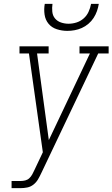

<svg xmlns="http://www.w3.org/2000/svg" viewBox="-20 -975 583 995"><path d="M40 0V-37H87Q99 -37 111 -40Q123 -43 132 -51.5Q141 -60 147 -71Q153 -82 158 -93L202 -186L130 -698H81V-735H232V-698H172L233 -249L446 -698H392V-735H543V-698H489L194 -78Q186 -61 177 -45.5Q168 -30 153.5 -18.5Q139 -7 121.5 -3.5Q104 0 87 0ZM329 -815Q301 -815 274.5 -823.5Q248 -832 231.5 -852Q215 -872 211 -899.5Q207 -927 212 -955H252Q249 -935 251 -914.5Q253 -894 265 -879.5Q277 -865 296 -858.5Q315 -852 335 -852Q356 -852 376.5 -858.5Q397 -865 413.5 -879.5Q430 -894 439 -914Q448 -934 452 -955H492Q489 -936 482.5 -917.5Q476 -899 465 -882Q454 -865 438 -851.5Q422 -838 404 -830Q386 -822 367 -818.5Q348 -815 329 -815Z"/></svg>

Font: Iosevka Slab XLtObl
Style: Regular
Weight: 200
Italic angle: -9°
Monospace: yes
Designer: Belleve Invis
Foundry: Belleve Invis
Version: Version 11.1.1; ttfautohint (v1.8.3)